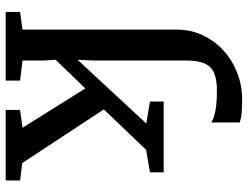

<svg xmlns="http://www.w3.org/2000/svg" viewBox="-118 -752 870 674"><g transform="rotate(90 317.0 -415.0)"><path d="M22 0V-50.5L84 -59V-601Q84 -649 103.2 -690.8Q122.5 -732.5 156.5 -763.8Q190.5 -795 235 -812.5Q279.5 -830 330 -830Q364.5 -830 382 -827.8Q399.5 -825.5 410 -821.5V-721.5Q403.5 -726.5 389 -731.2Q374.5 -736 351.8 -738.8Q329 -741.5 298 -741.5Q259.5 -741.5 236.2 -731.5Q213 -721.5 202.8 -698Q192.5 -674.5 192.5 -635V-310.5L190 -252.5L413.5 -493.5L336.5 -506.5V-554.5H585V-506.5L506 -493L364 -344.5L552.5 -58L613.5 -50.5V0H366V-50.5L428.5 -59L290.5 -279.5L190 -175.5L192.5 -130.5V-59L263 -50.5V0Z"/></g></svg>

Font: Merriweather 20pt Medium
Style: Regular
Weight: 500
Version: Version 2.100